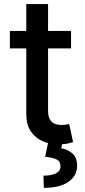

<svg xmlns="http://www.w3.org/2000/svg" viewBox="-20 -696 412 935"><path d="M326 -545.5V-460.2H28.1V-545.5ZM108 -676.1H214.1V-160.2Q214.1 -129.3 223.4 -113.8Q232.6 -98.4 247.3 -92.9Q262.1 -87.4 279.5 -87.4Q292.3 -87.4 301.8 -89.1Q311.4 -90.9 316.8 -92L335.9 -4.3Q326.7 -0.7 309.7 3Q292.6 6.7 267 7.1Q225.1 7.8 188.9 -7.8Q152.7 -23.4 130.3 -56.1Q108 -88.8 108 -138.1ZM214.5 -2.8H284.1L278.4 26.3Q309.3 31.2 332.4 51.1Q355.5 71 355.5 111.2Q355.8 159.1 314.1 188.9Q272.4 218.8 193.5 218.8L191.4 159.4Q228.3 159.4 251.2 148.8Q274.1 138.1 274.5 114.3Q274.9 90.6 256.9 81Q239 71.4 199.9 67.5Z"/></svg>

Font: InterMG Medium
Style: Regular
Weight: 500
Designer: Rasmus Andersson
Foundry: rsms
Version: Version 3.019;December 26, 2023;FontCreator 15.0.0.2955 64-b